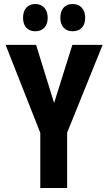

<svg xmlns="http://www.w3.org/2000/svg" viewBox="-20 -938 540 958"><path d="M342 -782C381 -782 405 -806 405 -849C405 -892 381 -918 342 -918C306 -918 281 -894 281 -849C281 -806 306 -782 342 -782ZM156 -782C193 -782 218 -806 218 -849C218 -892 193 -918 156 -918C120 -918 95 -894 95 -849C95 -805 120 -782 156 -782ZM181 0H315V-276L492 -714H341L250 -424L160 -714H8L181 -275Z"/></svg>

Font: Noto Sans Mono ExtraCondensed ExtraBold
Style: Regular
Weight: 800
Width: 2
Designer: Monotype Design Team
Foundry: Monotype Imaging Inc.
Version: Version 2.014